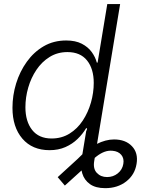

<svg xmlns="http://www.w3.org/2000/svg" viewBox="-20 -748 784 970"><path d="M511.7 202.6Q462.9 202.6 434.3 182.1Q405.8 161.6 395.8 128.7Q385.7 95.7 391.6 59.1L416 -88.9H481.4L456.1 64.9Q449.2 104 469 125.2Q488.8 146.5 521 146.5Q551.8 146.5 575 127.9Q598.1 109.4 603 80.1Q607.9 52.7 592.8 34.4Q577.6 16.1 548.3 13.7Q528.3 11.7 508.5 18.8Q488.8 25.9 468.5 41.5Q448.2 57.1 425.3 83L307.6 189.5L271.5 147L373 54.2Q421.4 3.4 467.5 -20Q513.7 -43.5 556.2 -43.5Q614.3 -43.5 646.7 -9.3Q679.2 24.9 669.9 80.1Q661.1 134.8 617.7 168.7Q574.2 202.6 511.7 202.6ZM230.5 10.7Q143.1 10.7 93 -47.6Q43 -106 43 -203.1Q43 -266.1 61.5 -326.4Q80.1 -386.7 115.5 -436Q150.9 -485.4 200.9 -514.4Q251 -543.5 314.5 -543.5Q361.3 -543.5 393.1 -527.1Q424.8 -510.7 443.4 -485.1Q461.9 -459.5 469.2 -431.6H473.1L522 -727.5H586.9L466.8 0H403.3L419.9 -100.1H415Q397.9 -71.3 371.8 -45.9Q345.7 -20.5 310.3 -4.9Q274.9 10.7 230.5 10.7ZM240.7 -48.3Q291.5 -48.3 331.3 -73Q371.1 -97.7 398.2 -138.9Q425.3 -180.2 439.5 -230Q453.6 -279.8 453.6 -329.1Q453.6 -400.4 419.7 -442.6Q385.7 -484.9 320.8 -484.9Q270.5 -484.9 231 -460.4Q191.4 -436 164.1 -395.3Q136.7 -354.5 122.6 -305.4Q108.4 -256.3 108.4 -206.1Q108.4 -134.8 142.3 -91.6Q176.3 -48.3 240.7 -48.3Z"/></svg>

Font: Inter 20pt Light
Style: Italic
Weight: 300
Italic angle: -9.3988°
Version: Version 4.001;git-66647c0bb